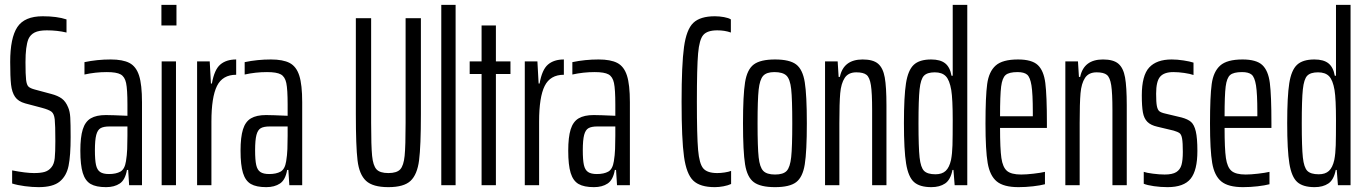

<svg xmlns="http://www.w3.org/2000/svg" viewBox="-20 -763 5627 791"><path d="M30 -7V-61Q87 -50 120 -50Q148 -50 164.5 -55Q181 -60 192 -74Q203 -87 205.5 -111.5Q208 -136 208 -182Q208 -248 205.5 -271Q203 -294 192.5 -302.5Q182 -311 152 -319L84 -337Q55 -345 42 -364Q29 -383 25.5 -414.5Q22 -446 22 -508Q22 -607 51.5 -651.5Q81 -696 156 -696Q215 -696 254 -683V-629Q216 -638 173 -638Q140 -638 122.5 -629Q105 -620 97 -602Q85 -572 85 -507Q85 -455 87.5 -434Q90 -413 97.5 -406Q105 -399 124 -394L191 -376Q218 -369 234.5 -357Q251 -345 261 -320Q268 -304 269.5 -279Q271 -254 271 -198Q271 -122 262.5 -80Q254 -38 226 -15Q198 8 139 8Q113 8 82.5 4Q52 0 30 -7Z M311 -142Q311 -198 321 -230Q331 -262 354 -275.5Q377 -289 416 -289Q439 -289 505 -286V-332Q505 -395 499.5 -421Q494 -447 477 -456.5Q460 -466 420 -466Q373 -466 328 -456V-507Q380 -518 436 -518Q486 -518 513.5 -503.5Q541 -489 553 -451.5Q565 -414 565 -342V0H512L508 -63H503Q496 -22 473.5 -7Q451 8 417 8Q376 8 353.5 -5Q331 -18 321 -50.5Q311 -83 311 -142ZM499 -99Q503 -123 504 -149Q505 -175 505 -204V-242H431Q407 -242 394.5 -235Q382 -228 376.5 -207Q371 -186 371 -144Q371 -104 375.5 -83.5Q380 -63 392.5 -54.5Q405 -46 429 -46Q458 -46 476 -56Q494 -66 499 -99Z M645 -658V-743H707V-658ZM646 0V-510H705V0Z M792 -510H844L849 -419H853Q863 -476 887.5 -497Q912 -518 953 -518V-455Q897 -455 874 -409Q851 -363 851 -262V0H792Z M971 -142Q971 -198 981 -230Q991 -262 1014 -275.5Q1037 -289 1076 -289Q1099 -289 1165 -286V-332Q1165 -395 1159.5 -421Q1154 -447 1137 -456.5Q1120 -466 1080 -466Q1033 -466 988 -456V-507Q1040 -518 1096 -518Q1146 -518 1173.5 -503.5Q1201 -489 1213 -451.5Q1225 -414 1225 -342V0H1172L1168 -63H1163Q1156 -22 1133.5 -7Q1111 8 1077 8Q1036 8 1013.5 -5Q991 -18 981 -50.5Q971 -83 971 -142ZM1159 -99Q1163 -123 1164 -149Q1165 -175 1165 -204V-242H1091Q1067 -242 1054.5 -235Q1042 -228 1036.5 -207Q1031 -186 1031 -144Q1031 -104 1035.5 -83.5Q1040 -63 1052.5 -54.5Q1065 -46 1089 -46Q1118 -46 1136 -56Q1154 -66 1159 -99Z M1446 -293V-688H1509V-257Q1509 -161 1513 -121Q1517 -81 1531 -65.5Q1545 -50 1580 -50Q1615 -50 1629 -65.5Q1643 -81 1647 -121Q1651 -161 1651 -257V-688H1714V-293Q1714 -161 1706.5 -102.5Q1699 -44 1671.5 -18Q1644 8 1580 8Q1516 8 1488 -18Q1460 -44 1453 -102Q1446 -160 1446 -293Z M1798 0V-743H1857V0Z M1964 0V-458H1915V-510H1964V-658H2023V-510H2083V-458H2023V0Z M2142 -510H2194L2199 -419H2203Q2213 -476 2237.5 -497Q2262 -518 2303 -518V-455Q2247 -455 2224 -409Q2201 -363 2201 -262V0H2142Z M2321 -142Q2321 -198 2331 -230Q2341 -262 2364 -275.5Q2387 -289 2426 -289Q2449 -289 2515 -286V-332Q2515 -395 2509.5 -421Q2504 -447 2487 -456.5Q2470 -466 2430 -466Q2383 -466 2338 -456V-507Q2390 -518 2446 -518Q2496 -518 2523.5 -503.5Q2551 -489 2563 -451.5Q2575 -414 2575 -342V0H2522L2518 -63H2513Q2506 -22 2483.5 -7Q2461 8 2427 8Q2386 8 2363.5 -5Q2341 -18 2331 -50.5Q2321 -83 2321 -142ZM2509 -99Q2513 -123 2514 -149Q2515 -175 2515 -204V-242H2441Q2417 -242 2404.5 -235Q2392 -228 2386.5 -207Q2381 -186 2381 -144Q2381 -104 2385.5 -83.5Q2390 -63 2402.5 -54.5Q2415 -46 2439 -46Q2468 -46 2486 -56Q2504 -66 2509 -99Z M2788 -344Q2788 -497 2798 -569.5Q2808 -642 2836.5 -669Q2865 -696 2925 -696Q2944 -696 2963 -692.5Q2982 -689 2991 -683V-629Q2966 -638 2935 -638Q2894 -638 2877.5 -619Q2861 -600 2856 -542.5Q2851 -485 2851 -344Q2851 -203 2856 -145.5Q2861 -88 2877.5 -69Q2894 -50 2935 -50Q2949 -50 2965.5 -52.5Q2982 -55 2992 -59V-5Q2979 1 2960.5 4.5Q2942 8 2925 8Q2864 8 2836 -19Q2808 -46 2798 -117.5Q2788 -189 2788 -344Z M3041 -255Q3041 -371 3049.5 -424Q3058 -477 3085.5 -497.5Q3113 -518 3173 -518Q3233 -518 3260 -497.5Q3287 -477 3295.5 -424Q3304 -371 3304 -255Q3304 -139 3295.5 -86Q3287 -33 3260 -12.5Q3233 8 3173 8Q3113 8 3085.5 -12.5Q3058 -33 3049.5 -86Q3041 -139 3041 -255ZM3244 -255Q3244 -355 3239.5 -396Q3235 -437 3220 -451.5Q3205 -466 3170 -466Q3138 -466 3124 -450.5Q3110 -435 3105.5 -393.5Q3101 -352 3101 -255Q3101 -156 3105.5 -115Q3110 -74 3124.5 -59Q3139 -44 3173 -44Q3207 -44 3221 -59Q3235 -74 3239.5 -115.5Q3244 -157 3244 -255Z M3379 -510H3431L3435 -446H3440Q3455 -518 3534 -518Q3577 -518 3597.5 -500.5Q3618 -483 3625 -444Q3632 -405 3632 -329V0H3573V-309Q3573 -380 3568 -412Q3563 -444 3550 -454.5Q3537 -465 3508 -465Q3475 -465 3460 -442Q3445 -419 3441.5 -378.5Q3438 -338 3438 -257V0H3379Z M3704 -256Q3704 -366 3712.5 -420Q3721 -474 3744.5 -496Q3768 -518 3816 -518Q3854 -518 3874 -502Q3894 -486 3900 -451H3905V-743H3965V0H3913L3908 -63H3904Q3896 -22 3873.5 -7Q3851 8 3817 8Q3769 8 3745.5 -13Q3722 -34 3713 -89Q3704 -144 3704 -256ZM3898 -104Q3903 -130 3904 -164.5Q3905 -199 3905 -268Q3905 -355 3899 -392Q3892 -433 3876.5 -449Q3861 -465 3831 -465Q3800 -465 3786.5 -451Q3773 -437 3768.5 -395Q3764 -353 3764 -255Q3764 -156 3768.5 -114.5Q3773 -73 3787 -59Q3801 -45 3834 -45Q3861 -45 3876 -59Q3891 -73 3898 -104Z M4293 -236H4100Q4100 -150 4105.5 -112Q4111 -74 4128.5 -59Q4146 -44 4187 -44Q4208 -44 4238 -47.5Q4268 -51 4285 -55V-4Q4266 1 4236 4.5Q4206 8 4176 8Q4115 8 4086.5 -15.5Q4058 -39 4049 -91.5Q4040 -144 4040 -254Q4040 -366 4047 -417Q4054 -468 4082 -493Q4110 -518 4174 -518Q4231 -518 4255.5 -495Q4280 -472 4286.5 -421Q4293 -370 4293 -255ZM4100 -284H4235V-301Q4235 -377 4229.5 -411Q4224 -445 4211.5 -455.5Q4199 -466 4172 -466Q4137 -466 4123 -454Q4109 -442 4104.5 -406.5Q4100 -371 4100 -284Z M4369 -510H4421L4425 -446H4430Q4445 -518 4524 -518Q4567 -518 4587.5 -500.5Q4608 -483 4615 -444Q4622 -405 4622 -329V0H4563V-309Q4563 -380 4558 -412Q4553 -444 4540 -454.5Q4527 -465 4498 -465Q4465 -465 4450 -442Q4435 -419 4431.5 -378.5Q4428 -338 4428 -257V0H4369Z M4692 -6V-55Q4703 -51 4730 -47.5Q4757 -44 4778 -44Q4810 -44 4826 -54Q4842 -64 4847.5 -83.5Q4853 -103 4853 -137Q4853 -175 4850 -192Q4847 -209 4839.5 -214.5Q4832 -220 4815 -225L4748 -241Q4721 -247 4707 -261Q4693 -275 4688.5 -300Q4684 -325 4684 -370Q4684 -452 4714.5 -485Q4745 -518 4807 -518Q4830 -518 4856 -514Q4882 -510 4897 -505V-454Q4883 -459 4859 -462.5Q4835 -466 4814 -466Q4776 -466 4759.5 -447Q4743 -428 4743 -377Q4743 -342 4746 -326.5Q4749 -311 4756 -305Q4763 -299 4781 -295L4848 -279Q4874 -272 4887 -260.5Q4900 -249 4906.5 -221.5Q4913 -194 4913 -141Q4913 -61 4885 -26.5Q4857 8 4790 8Q4762 8 4734 4Q4706 0 4692 -6Z M5218 -236H5025Q5025 -150 5030.5 -112Q5036 -74 5053.5 -59Q5071 -44 5112 -44Q5133 -44 5163 -47.5Q5193 -51 5210 -55V-4Q5191 1 5161 4.5Q5131 8 5101 8Q5040 8 5011.5 -15.5Q4983 -39 4974 -91.5Q4965 -144 4965 -254Q4965 -366 4972 -417Q4979 -468 5007 -493Q5035 -518 5099 -518Q5156 -518 5180.5 -495Q5205 -472 5211.5 -421Q5218 -370 5218 -255ZM5025 -284H5160V-301Q5160 -377 5154.5 -411Q5149 -445 5136.5 -455.5Q5124 -466 5097 -466Q5062 -466 5048 -454Q5034 -442 5029.5 -406.5Q5025 -371 5025 -284Z M5283 -256Q5283 -366 5291.5 -420Q5300 -474 5323.5 -496Q5347 -518 5395 -518Q5433 -518 5453 -502Q5473 -486 5479 -451H5484V-743H5544V0H5492L5487 -63H5483Q5475 -22 5452.5 -7Q5430 8 5396 8Q5348 8 5324.5 -13Q5301 -34 5292 -89Q5283 -144 5283 -256ZM5477 -104Q5482 -130 5483 -164.5Q5484 -199 5484 -268Q5484 -355 5478 -392Q5471 -433 5455.5 -449Q5440 -465 5410 -465Q5379 -465 5365.5 -451Q5352 -437 5347.5 -395Q5343 -353 5343 -255Q5343 -156 5347.5 -114.5Q5352 -73 5366 -59Q5380 -45 5413 -45Q5440 -45 5455 -59Q5470 -73 5477 -104Z"/></svg>

Font: Saira Ultra Condensed
Style: Regular
Weight: 400
Width: 1
Designer: Hector Gatti with collaboration of the Omnibus-Type team
Foundry: Omnibus-Type
Version: Version 1.001; ttfautohint (v1.8)